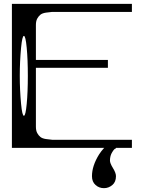

<svg xmlns="http://www.w3.org/2000/svg" viewBox="-20 -770 790 1000"><path d="M89.8 -521.5Q83 -449.2 83 -375Q83 -300.8 89.8 -228.5Q95.7 -167 104.5 -167Q113.3 -167 119.1 -228.5Q125 -290 125 -375Q125 -460 119.1 -521.5Q113.3 -583 104.5 -583Q95.7 -583 89.8 -521.5ZM667 -750V-708H292H252Q246.1 -708 218.8 -704.1Q200.2 -701.2 190.4 -693.4Q180.7 -685.5 173.8 -672.9Q167 -660.2 167 -639.6V-458H542V-417H167V-110.4Q167 -89.8 173.8 -77.1Q180.7 -64.5 190.4 -56.6Q200.2 -48.8 218.8 -45.9Q246.1 -42 252 -42H292H667V0H42V-750H167ZM584 147.5Q584 177.7 565.4 193.4Q545.9 210 521.5 210Q496.1 210 477.5 193.4Q459 176.8 459 147.5Q459 93.8 496.1 34.2Q518.6 0 543.9 -18.6Q574.2 -41 584 -41V2.9Q576.2 2.9 564.5 22.5Q552.7 41 552.7 66.4Q552.7 80.1 568.4 105.5Q584 130.9 584 147.5Z"/></svg>

Font: okolaksMetalik
Style: bold
Weight: 700
Width: 7
Version: Version 0.6